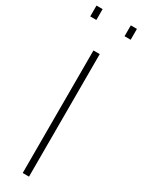

<svg xmlns="http://www.w3.org/2000/svg" viewBox="-243 -925 705 950"><g transform="rotate(30 109.5 -450.0)"><path d="M92 -700H128V0H92ZM-6 -900H29V-838H-6ZM190 -900H225V-838H190Z"/></g></svg>

Font: Cairo ExtraLight
Style: Regular
Weight: 275
Designer: Mohamed Gaber, Accademia di Belle Arti di Urbino and others
Foundry: Kief Type Foundry, Accademia di Belle Arti di Urbino and others
Version: Version 3.011